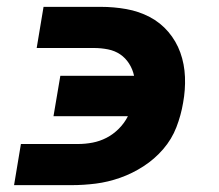

<svg xmlns="http://www.w3.org/2000/svg" viewBox="-20 -540 640 560"><path d="M21 0 41 -120H208Q229 -120 250 -124Q271 -128 290.5 -138Q310 -148 326.5 -164.5Q343 -181 353 -201H136L156 -319H371Q367 -338 356.5 -354.5Q346 -371 330.5 -381.5Q315 -392 295 -396Q275 -400 254 -400H87L107 -520H274Q312 -520 348.5 -513.5Q385 -507 416.5 -490.5Q448 -474 471 -447Q494 -420 506 -386.5Q518 -353 519.5 -315.5Q521 -278 514 -240Q508 -204 494.5 -169Q481 -134 456 -105Q431 -76 398.5 -55Q366 -34 330.5 -21.5Q295 -9 259.5 -4.5Q224 0 188 0Z"/></svg>

Font: Iosevka Heavy Extended Oblique
Style: Regular
Weight: 900
Width: 7
Italic angle: -9°
Monospace: yes
Designer: Belleve Invis
Foundry: Belleve Invis
Version: Version 32.5.0; ttfautohint (v1.8.4)